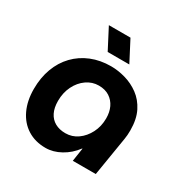

<svg xmlns="http://www.w3.org/2000/svg" viewBox="-163 -839 965 992"><g transform="rotate(30 319.5 -343.5)"><path d="M239 13Q177 13 131 -16Q85 -45 60 -98Q35 -151 35 -221Q35 -288 55.5 -343.5Q76 -399 114.5 -439Q153 -479 206 -500.5Q259 -522 323 -522Q365 -522 409 -509.5Q453 -497 490.5 -469.5Q528 -442 551 -396.5Q574 -351 574 -284Q574 -269 573 -256.5Q572 -244 570 -232L532 0H395L407 -79H405Q373 -36 328.5 -11.5Q284 13 239 13ZM290 -104Q330 -104 362.5 -127Q395 -150 415 -189Q435 -228 435 -276Q435 -313 421.5 -341.5Q408 -370 382 -387Q356 -404 318 -404Q279 -404 246 -381Q213 -358 193.5 -318.5Q174 -279 174 -230Q174 -189 188 -161Q202 -133 228 -118.5Q254 -104 290 -104ZM270 -577 206 -700H335L399 -577Z"/></g></svg>

Font: MuseoModerno Thin SemiBold
Style: Italic
Weight: 600
Italic angle: -9°
Version: Version 1.003